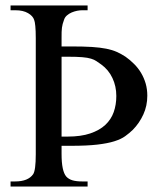

<svg xmlns="http://www.w3.org/2000/svg" viewBox="-20 -682 596 702"><path d="M405.3 -331.1Q405.3 -366.7 391.1 -396.7Q377 -426.8 350.1 -446.3Q340.3 -453.1 332.5 -458.5Q324.7 -463.9 312.7 -467.5Q300.8 -471.2 281 -472.9Q261.2 -474.6 228 -474.6H205.1V-182.6H227.1Q275.9 -182.6 309.8 -194.1Q343.8 -205.6 365 -225.3Q386.2 -245.1 395.8 -272.2Q405.3 -299.3 405.3 -331.1ZM518.6 -332Q518.6 -295.4 504.2 -263.7Q489.7 -231.9 465.8 -207.5Q452.6 -194.8 437.7 -184.1Q422.9 -173.3 398.2 -165.5Q373.5 -157.7 335.9 -153.3Q298.3 -148.9 239.7 -148.9H205.1V-119.1Q205.1 -56.6 222.2 -36.6Q231 -26.9 245.1 -22.7Q259.3 -18.6 280.3 -18.6H300.3V0H18.6V-18.6H35.6Q82.5 -18.6 101.1 -44.9Q110.8 -59.1 110.8 -117.7V-542Q110.8 -569.8 109.1 -586.7Q107.4 -603.5 105 -608.9Q100.6 -623.5 82.5 -634Q64.5 -644.5 36.6 -644.5H18.6V-662.1H300.3V-644.5H280.3Q272 -644.5 262 -642.6Q252 -640.6 242.2 -636.5Q232.4 -632.3 224.6 -625.5Q216.8 -618.7 213.9 -608.9Q210.9 -601.1 209.2 -594.5Q207.5 -587.9 206.5 -580.8Q205.6 -573.7 205.3 -565.2Q205.1 -556.6 205.1 -544.4V-512.2H241.7Q285.6 -512.2 316.2 -510.3Q346.7 -508.3 368.7 -503.9Q390.6 -499.5 407 -492.2Q423.3 -484.9 439 -474.6Q455.6 -462.9 470.2 -448.2Q484.9 -433.6 495.6 -415.8Q506.3 -397.9 512.5 -377Q518.6 -356 518.6 -332Z"/></svg>

Font: Doulos SIL Phon
Style: Regular
Weight: 400
Designer: Walt Agee, Victor Gaultney, Peter Martin, Debbi Hosken, Becca Hirsbrunner
Foundry: SIL International
Version: Version 5.000